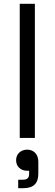

<svg xmlns="http://www.w3.org/2000/svg" viewBox="-20 -720 285 1002"><path d="M83 0H162V-700H83ZM64 116C64 149 88 171 121 171H132V186C132 209 123 218 98 218H75V262H102C155 262 180 237 180 187V124C180 84 155 61 122 61C88 61 64 84 64 116Z"/></svg>

Font: Meta Space
Style: Regular
Weight: 400
Designer: Meta Pool / Florian Karsten
Foundry: Meta Pool / Florian Karsten
Version: Version 2.000;Glyphs 3.1.1 (3137)